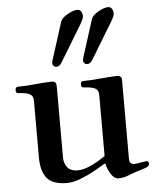

<svg xmlns="http://www.w3.org/2000/svg" viewBox="-55 -839 736 898"><g transform="rotate(-5 312.5 -390.5)"><path d="M203.1 -553.7Q203.1 -557.6 205.1 -565.4L261.7 -743.2Q267.6 -760.7 295.4 -776.4Q323.2 -792 340.8 -792Q353.5 -792 359.4 -782.2Q365.2 -772.5 365.2 -759.8Q365.2 -749 349.6 -722.7L247.1 -553.7Q236.3 -535.2 222.7 -535.2Q213.9 -535.2 208.5 -540.5Q203.1 -545.9 203.1 -553.7ZM347.7 -553.7Q347.7 -557.6 349.6 -565.4L406.2 -743.2Q412.1 -760.7 439.9 -776.4Q467.8 -792 485.4 -792Q498 -792 503.9 -782.2Q509.8 -772.5 509.8 -759.8Q509.8 -749 494.1 -722.7L391.6 -553.7Q380.9 -535.2 367.2 -535.2Q358.4 -535.2 353 -540.5Q347.7 -545.9 347.7 -553.7ZM21.5 -441.4Q21.5 -451.2 24.9 -454.6Q28.3 -458 37.1 -458Q72.3 -458 117.2 -462.9Q175.8 -467.8 193.4 -467.8Q203.1 -467.8 208 -463.4Q212.9 -459 213.9 -454.1Q214.8 -449.2 214.8 -439.5V-109.4Q214.8 -97.7 217.8 -87.4Q220.7 -77.1 227.1 -66.9Q233.4 -56.6 246.6 -50.3Q259.8 -43.9 278.3 -43.9Q328.1 -43.9 409.2 -99.6V-382.8Q409.2 -398.4 405.3 -405.8Q401.4 -413.1 392.6 -418Q377 -425.8 344.7 -427.7Q337.9 -427.7 335 -428.7Q332 -429.7 330.1 -432.6Q328.1 -435.5 328.1 -441.4Q328.1 -451.2 331.5 -454.6Q335 -458 343.8 -458Q378.9 -458 423.8 -462.9Q482.4 -467.8 500 -467.8Q509.8 -467.8 515.1 -463.4Q520.5 -459 521 -454.1Q521.5 -449.2 521.5 -439.5V-76.2Q521.5 -50.8 544.9 -50.8Q556.6 -50.8 574.2 -54.7Q595.7 -58.6 603.5 -58.6Q608.4 -58.6 610.8 -54.7Q613.3 -50.8 613.3 -46.9Q613.3 -31.2 582 -23.4Q542 -11.7 507.8 2Q490.2 9.8 462.9 9.8Q446.3 9.8 431.2 -12.7Q416 -35.2 410.2 -62.5L406.2 -64.5Q367.2 -41 343.8 -28.3Q320.3 -15.6 285.6 -2.4Q251 10.7 224.6 10.7Q156.2 10.7 129.4 -22.5Q102.5 -55.7 102.5 -121.1V-382.8Q102.5 -398.4 98.6 -405.8Q94.7 -413.1 85.9 -418Q70.3 -425.8 38.1 -427.7Q31.2 -427.7 28.3 -428.7Q25.4 -429.7 23.4 -432.6Q21.5 -435.5 21.5 -441.4Z"/></g></svg>

Font: Monomakh Unicode TT
Style: Medium
Weight: 500
Designer: Alexey Kryukov, Aleksandr Andreev
Version: Version 1.1